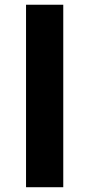

<svg xmlns="http://www.w3.org/2000/svg" viewBox="-20 -783 373 803"><path d="M88.9 0H244.6V-763.2H88.9Z"/></svg>

Font: Krona One
Style: Regular
Weight: 400
Designer: Yvonne Schüttler
Foundry: Yvonne Schüttler
Version: Version 1.002